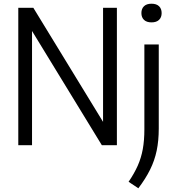

<svg xmlns="http://www.w3.org/2000/svg" viewBox="-20 -782 944 1034"><path d="M78.5 0V-740H159.5L555 -93H535V-740H609.5V0H528.5L133 -647H152.5V0ZM725 232 672.5 197Q703 152.5 721.8 110.2Q740.5 68 749 21Q757.5 -26 757.5 -85V-542.5H835V-90Q835 -24.5 823.8 29.2Q812.5 83 788.2 131.8Q764 180.5 725 232ZM796 -661.5Q769.5 -661.5 755.5 -675Q741.5 -688.5 741.5 -711.5Q741.5 -735 755.5 -748.5Q769.5 -762 796 -762Q822.5 -762 836.5 -748.5Q850.5 -735 850.5 -711.5Q850.5 -688.5 836.5 -675Q822.5 -661.5 796 -661.5Z"/></svg>

Font: Encode Sans SemiCondensed
Style: Regular
Weight: 400
Width: 4
Designer: Multiple Designers
Foundry: Impallari Type
Version: Version 3.002